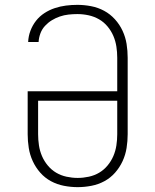

<svg xmlns="http://www.w3.org/2000/svg" viewBox="-20 -763 640 791"><path d="M300 8Q272 8 243.5 2.5Q215 -3 190 -16.5Q165 -30 146 -51.5Q127 -73 115 -99Q103 -125 98.5 -153.5Q94 -182 94 -210V-387H463V-525Q463 -548 459.5 -571Q456 -594 447 -615Q438 -636 423 -654Q408 -672 388 -683.5Q368 -695 345 -700Q322 -705 299 -705Q281 -705 262.5 -703Q244 -701 226.5 -695Q209 -689 193.5 -679.5Q178 -670 165.5 -656.5Q153 -643 146.5 -625.5Q140 -608 139 -590H96Q97 -614 105.5 -636.5Q114 -659 128.5 -677.5Q143 -696 163 -709Q183 -722 205.5 -729.5Q228 -737 251.5 -740Q275 -743 299 -743Q327 -743 355.5 -737.5Q384 -732 409 -718.5Q434 -705 453.5 -683.5Q473 -662 485 -636Q497 -610 501.5 -582Q506 -554 506 -525V-210Q506 -182 501.5 -153.5Q497 -125 485 -99Q473 -73 454 -51.5Q435 -30 410 -16.5Q385 -3 356.5 2.5Q328 8 300 8ZM300 -30Q323 -30 346 -35Q369 -40 388.5 -51.5Q408 -63 423 -81Q438 -99 447 -120Q456 -141 459.5 -164Q463 -187 463 -210V-348H137V-210Q137 -187 140.5 -164Q144 -141 153 -120Q162 -99 177 -81Q192 -63 211.5 -51.5Q231 -40 254 -35Q277 -30 300 -30Z"/></svg>

Font: Iosevka Etoile Extralight
Style: Regular
Weight: 200
Designer: Belleve Invis
Foundry: Belleve Invis
Version: Version 22.1.2; ttfautohint (v1.8.4)